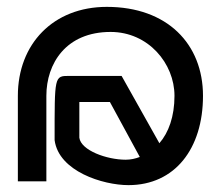

<svg xmlns="http://www.w3.org/2000/svg" viewBox="-20 -528 637 559"><path d="M334 -307H181C138 -307 139 -306 139 -120C151 -29 280 11 354 11C489 11 571 -95 571 -249C571 -400 467 -508 291 -508C135 -508 32 -400 32 -249V0H115V-249C115 -343 172 -435 302 -435C412 -435 488 -343 488 -249C488 -189 471 -142 444 -111ZM387 -71C374 -66 360 -63 346 -63C291 -63 216 -90 211 -127V-231H300Z"/></svg>

Font: Charger
Style: Regular
Weight: 400
Designer: Jasper
Foundry: Cannot Into Space Fonts
Version: Version 0.98